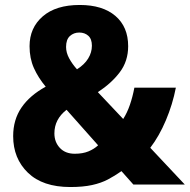

<svg xmlns="http://www.w3.org/2000/svg" viewBox="-20 -743 764 773"><path d="M301 -723Q393 -723 444.5 -679Q496 -635 496 -557Q496 -497 462.5 -452.5Q429 -408 374 -372L476 -264Q492 -289 503 -321Q514 -353 521 -390H688Q675 -323 648 -259Q621 -195 585 -148L724 0H517L469 -54Q442 -35 414.5 -20.5Q387 -6 350.5 2Q314 10 263 10Q152 10 92.5 -47.5Q33 -105 33 -195Q33 -261 66.5 -310Q100 -359 164 -394Q134 -430 116.5 -469Q99 -508 99 -557Q99 -631 152 -677Q205 -723 301 -723ZM299 -612Q277 -612 261.5 -598Q246 -584 246 -554Q246 -531 258.5 -508Q271 -485 290 -464Q320 -483 335 -507.5Q350 -532 350 -559Q350 -586 335.5 -599Q321 -612 299 -612ZM248 -301Q199 -263 199 -206Q199 -171 221 -147.5Q243 -124 281 -124Q313 -124 336 -133.5Q359 -143 375 -158Z"/></svg>

Font: Noto Sans Hebrew SemiCondensed ExtraBold
Style: Regular
Weight: 800
Width: 4
Designer: Monotype Design Team
Foundry: Monotype Imaging Inc.
Version: Version 2.004; ttfautohint (v1.8.4.7-5d5b)